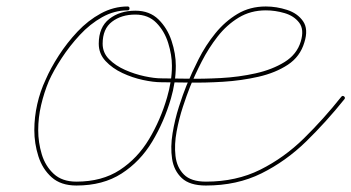

<svg xmlns="http://www.w3.org/2000/svg" viewBox="-20 -567 1085 593"><path d="M380 -541Q380 -535 374 -535Q333 -535 295.5 -514Q258 -493 226.5 -459Q195 -425 170.5 -387.5Q146 -350 131 -317Q116 -281 107 -242.5Q98 -204 98 -165Q98 -127 109 -90.5Q120 -54 146 -30Q172 -6 216 -6Q295 -6 350 -42Q405 -78 440.5 -137.5Q476 -197 496 -266Q503 -290 507 -314.5Q511 -339 511 -364Q511 -397 499.5 -434Q488 -471 463 -496.5Q438 -522 398 -522Q355 -522 326 -500Q297 -478 297 -432Q297 -404 317 -384Q337 -364 366.5 -351Q396 -338 426.5 -331.5Q457 -325 478 -325Q509 -325 558 -324Q607 -323 662.5 -326Q718 -329 769.5 -340.5Q821 -352 859 -375.5Q897 -399 909 -439Q920 -476 904 -497Q888 -518 859 -526.5Q830 -535 801 -535Q754 -535 717 -512.5Q680 -490 652 -454Q624 -418 603 -377Q582 -336 567 -299Q557 -274 545 -237.5Q533 -201 525.5 -161Q518 -121 522 -85.5Q526 -50 548 -28Q570 -6 616 -6Q710 -6 784 -43Q858 -80 919 -140Q980 -200 1034 -268Q1038 -273 1043 -269Q1047 -265 1044 -261Q988 -191 925.5 -130Q863 -69 787.5 -31.5Q712 6 616 6Q566 6 541.5 -17Q517 -40 511.5 -76.5Q506 -113 513 -155.5Q520 -198 532.5 -237Q545 -276 556 -303Q572 -342 593.5 -384.5Q615 -427 645 -464Q675 -501 713.5 -524Q752 -547 801 -547Q834 -547 866.5 -536.5Q899 -526 916 -501.5Q933 -477 920 -436Q907 -392 869 -367Q831 -342 778.5 -330Q726 -318 669.5 -314.5Q613 -311 562 -312Q511 -313 478 -313Q454 -313 421.5 -320Q389 -327 358 -341.5Q327 -356 306 -378.5Q285 -401 285 -432Q285 -483 317.5 -508.5Q350 -534 398 -534Q442 -534 469.5 -507Q497 -480 510 -440.5Q523 -401 523 -364Q523 -338 519 -312.5Q515 -287 508 -263Q487 -191 450 -129.5Q413 -68 355.5 -31Q298 6 216 6Q168 6 139.5 -19.5Q111 -45 98.5 -84.5Q86 -124 86 -165Q86 -205 95 -245Q104 -285 121 -321Q136 -356 161.5 -395.5Q187 -435 219.5 -469.5Q252 -504 291.5 -525.5Q331 -547 374 -547Q380 -547 380 -541Z"/></svg>

Font: FRB American Cursive Guidelines Thin
Style: Italic
Weight: 100
Italic angle: -25°
Version: Version 2.0;Modular Font Editor K font №1